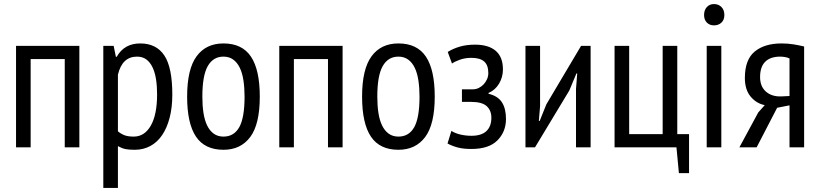

<svg xmlns="http://www.w3.org/2000/svg" viewBox="-20 -726 4035 946"><path d="M299 -435H131V0H59V-500H371V0H299Z M489 -500H540L551 -446H555Q592 -512 671 -512Q750 -512 789.5 -453Q829 -394 829 -260Q829 -197 816 -146.5Q803 -96 779 -60.5Q755 -25 720.5 -6.5Q686 12 644 12Q615 12 598 8.5Q581 5 561 -6V200H489ZM561 -79Q575 -67 592.5 -60Q610 -53 639 -53Q692 -53 723 -107Q754 -161 754 -261Q754 -303 748.5 -337Q743 -371 731 -395.5Q719 -420 700.5 -433.5Q682 -447 655 -447Q582 -447 561 -358Z M902 -250Q902 -385 948.5 -448.5Q995 -512 1081 -512Q1173 -512 1216.5 -447Q1260 -382 1260 -250Q1260 -114 1213 -51Q1166 12 1081 12Q989 12 945.5 -53Q902 -118 902 -250ZM977 -250Q977 -206 982.5 -170Q988 -134 1000.5 -108Q1013 -82 1033 -67.5Q1053 -53 1081 -53Q1133 -53 1159 -99.5Q1185 -146 1185 -250Q1185 -293 1179.5 -329.5Q1174 -366 1161.5 -392Q1149 -418 1129 -432.5Q1109 -447 1081 -447Q1030 -447 1003.5 -400Q977 -353 977 -250Z M1596 -435H1428V0H1356V-500H1668V0H1596Z M1764 -250Q1764 -385 1810.5 -448.5Q1857 -512 1943 -512Q2035 -512 2078.5 -447Q2122 -382 2122 -250Q2122 -114 2075 -51Q2028 12 1943 12Q1851 12 1807.5 -53Q1764 -118 1764 -250ZM1839 -250Q1839 -206 1844.5 -170Q1850 -134 1862.5 -108Q1875 -82 1895 -67.5Q1915 -53 1943 -53Q1995 -53 2021 -99.5Q2047 -146 2047 -250Q2047 -293 2041.5 -329.5Q2036 -366 2023.5 -392Q2011 -418 1991 -432.5Q1971 -447 1943 -447Q1892 -447 1865.5 -400Q1839 -353 1839 -250Z M2256 -224V-286H2311Q2325 -286 2338.5 -292.5Q2352 -299 2362.5 -310Q2373 -321 2379.5 -335.5Q2386 -350 2386 -366Q2386 -405 2365.5 -423Q2345 -441 2303 -441Q2272 -441 2246.5 -432Q2221 -423 2207 -413L2186 -470Q2211 -486 2244.5 -496Q2278 -506 2321 -506Q2387 -506 2422.5 -475.5Q2458 -445 2458 -384Q2458 -346 2439 -314Q2420 -282 2387 -268V-264Q2433 -253 2453 -222Q2473 -191 2473 -140Q2473 -77 2431 -34.5Q2389 8 2302 8Q2262 8 2234.5 0.5Q2207 -7 2185 -19L2204 -81Q2223 -69 2249 -63Q2275 -57 2303 -57Q2352 -57 2376.5 -80Q2401 -103 2401 -146Q2401 -182 2378 -203Q2355 -224 2301 -224Z M2818 -288 2824 -364H2820L2785 -280L2616 0H2569V-500H2641V-203L2635 -130H2639L2672 -212L2843 -500H2890V0H2818Z M3375 127H3325L3313 0H3008V-500H3080V-65H3245V-500H3317V-65H3375Z M3462 -500H3534V0H3462ZM3449 -652Q3449 -676 3462.5 -691Q3476 -706 3498 -706Q3520 -706 3534.5 -691.5Q3549 -677 3549 -652Q3549 -628 3534.5 -614.5Q3520 -601 3498 -601Q3476 -601 3462.5 -615Q3449 -629 3449 -652Z M3870 -207 3809 -195 3708 0H3623L3716 -172L3748 -208Q3707 -216 3678.5 -250Q3650 -284 3650 -342Q3650 -432 3698.5 -472Q3747 -512 3831 -512Q3862 -512 3889.5 -507.5Q3917 -503 3942 -497V0H3870ZM3870 -253V-438Q3860 -443 3847 -445Q3834 -447 3824 -447Q3776 -447 3750.5 -422Q3725 -397 3725 -346Q3725 -300 3754 -274.5Q3783 -249 3831 -251Z"/></svg>

Font: PT Sans Narrow
Style: Regular
Weight: 400
Width: 3
Designer: A.Korolkova, O.Umpeleva, V.Yefimov
Foundry: ParaType Ltd
Version: Version 2.003W OFL